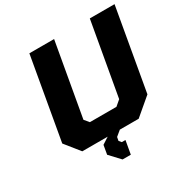

<svg xmlns="http://www.w3.org/2000/svg" viewBox="-200 -914 1244 1271"><g transform="rotate(-30 422.0 -278.5)"><path d="M376 180 303 102 315 33 366 0H172L83 -111L193 -737H382L283 -177L312 -142H515L556 -177L655 -737H844L734 -111L603 0H459L419 33L414 60L429 78H457L439 180Z"/></g></svg>

Font: Tomorrow
Style: Bold Italic
Weight: 700
Italic angle: -10°
Designer: Tony de Marco, Monica Rizzolli
Foundry: Just in Type
Version: Version 2.002